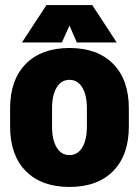

<svg xmlns="http://www.w3.org/2000/svg" viewBox="-20 -725 550 760"><path d="M490 -224Q490 -111 428 -48Q366 15 255 15Q144 15 82 -48Q20 -111 20 -224V-296Q20 -409 82 -472Q144 -535 255 -535Q366 -535 428 -472Q490 -409 490 -296ZM324 -295Q324 -349 305.5 -379Q287 -409 255 -409Q223 -409 204.5 -379Q186 -349 186 -295V-225Q186 -171 204.5 -141Q223 -111 255 -111Q287 -111 305.5 -141Q324 -171 324 -225ZM345 -705 442 -557H284L255 -624L225 -557H67L164 -705Z"/></svg>

Font: Akshar
Style: Bold
Weight: 700
Designer: Tall Chai
Foundry: Tall Chai
Version: Version 1.000